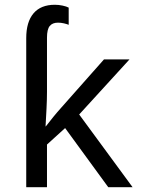

<svg xmlns="http://www.w3.org/2000/svg" viewBox="-20 -785 603 805"><path d="M90 -625Q90 -693 120.5 -729Q151 -765 210 -765Q226 -765 242.5 -761.5Q259 -758 268 -753V-681Q261 -684 248.5 -687Q236 -690 223 -690Q200 -690 188.5 -676Q177 -662 177 -627V-400Q177 -367 175 -329Q173 -291 171 -255H172Q189 -277 204.5 -296Q220 -315 238 -335L416 -536H523L312 -305L536 0H434L253 -248L177 -179V0H90Z"/></svg>

Font: Noto Sans Mono SemiCondensed
Style: Regular
Weight: 400
Width: 4
Designer: Monotype Design Team
Foundry: Monotype Imaging Inc.
Version: Version 2.014